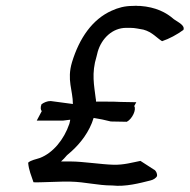

<svg xmlns="http://www.w3.org/2000/svg" viewBox="-20 -617 640 648"><path d="M120 -265C116 -255 117 -246 121 -242L104 -210H193L217 -213L216 -207L214 -199C196 -146 159 -101 115 -84C101 -79 85 -77 75 -68C77 -43 86 -23 93 -2C101 -1 112 -2 123 -2C144 -3 168 -3 189 -4H218C268 -3 309 9 359 9C404 14 452 1 488 -8C497 -10 507 -16 510 -23C511 -32 506 -42 499 -45L454 -74C428 -69 398 -60 363 -61C323 -62 258 -72 220 -72H186C193 -78 200 -86 206 -93L221 -106C251 -133 282 -172 296 -219C316 -216 334 -212 354 -207L408 -206C427 -216 441 -248 433 -259L440 -272L386 -273C371 -274 356 -274 341 -274H304C304 -278 304 -282 303 -285C298 -328 288 -369 306 -427L310 -443C323 -487 359 -523 406 -523H420C436 -523 451 -519 464 -517C494 -509 510 -488 527 -478C551 -486 577 -500 599 -516C605 -531 583 -541 567 -552C541 -575 506 -593 453 -597H445C440 -598 434 -597 428 -597C401 -597 379 -591 357 -581C292 -552 248 -489 223 -407C205 -347 226 -312 226 -266L151 -276C139 -276 128 -271 120 -265Z"/></svg>

Font: SolarCharger
Style: 552
Weight: 400
Designer: Mew Too
Foundry: Cannot Into Space Fonts/KineticPlasma Fonts
Version: Version 1.100